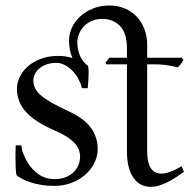

<svg xmlns="http://www.w3.org/2000/svg" viewBox="-20 -685 715 714"><path d="M284.7 -356.9Q283.7 -361.8 281.2 -369.9Q278.8 -377.9 275.9 -381.8Q271 -394.5 262.2 -406.7Q253.4 -418.9 241.9 -429Q230.5 -439 217 -445.1Q203.6 -451.2 189 -451.2Q169.4 -451.2 153.6 -445.6Q137.7 -439.9 126.7 -430.9Q115.7 -421.9 109.9 -410.2Q104 -398.4 104 -386.2Q104 -370.6 110.4 -357.2Q116.7 -343.8 131.8 -330.6Q147 -317.4 171.9 -303.2Q196.8 -289.1 234.4 -271.5Q293 -245.1 318.6 -209Q344.2 -172.9 343.3 -127.9Q342.3 -99.6 328.9 -75Q315.4 -50.3 293.5 -32.2Q271.5 -14.2 242.9 -3.9Q214.4 6.3 183.6 6.3Q155.8 6.3 132.6 2.4Q109.4 -1.5 91.6 -7.6Q73.7 -13.7 61.3 -20.5Q48.8 -27.3 41.5 -33.2Q39.1 -43.5 38.3 -62Q37.6 -80.6 37.6 -99.1Q37.6 -110.4 37.8 -121.6Q38.1 -132.8 38.6 -144.5H59.6Q60.1 -137.2 62 -127.9Q64 -118.7 66.4 -114.3Q82.5 -71.8 112.3 -45.4Q142.1 -19 183.6 -19Q206.1 -19 223.6 -25.9Q241.2 -32.7 253.2 -44.2Q265.1 -55.7 271.5 -70.8Q277.8 -85.9 277.8 -102.1Q277.8 -116.2 272.9 -128.9Q268.1 -141.6 256.6 -153.8Q245.1 -166 226.1 -178Q207 -189.9 178.2 -202.1Q112.8 -230.5 77.9 -267.3Q43 -304.2 43 -355.5Q43 -375.5 52.5 -396.7Q62 -418 81.3 -436Q100.6 -454.1 129.9 -465.6Q159.2 -477.1 198.2 -477.1Q210.9 -477.1 223.9 -475.1Q236.8 -473.1 249.5 -469.2Q242.7 -484.9 239.7 -501Q236.8 -517.1 236.8 -534.2Q236.8 -559.1 247.8 -582.8Q258.8 -606.4 278.8 -624.5Q298.8 -642.6 326.4 -653.6Q354 -664.6 387.2 -664.6Q417.5 -664.6 443.4 -653.8Q469.2 -643.1 487.8 -623.8Q506.3 -604.5 516.8 -577.4Q527.3 -550.3 527.3 -518.1V-470.2H655.3L662.1 -462.4Q659.2 -456.1 653.8 -448.5Q648.4 -440.9 640.1 -434.6Q630.4 -437.5 618.9 -439.7Q607.4 -441.9 596.2 -443.4Q585 -444.8 574.5 -445.3Q564 -445.8 556.2 -445.8H527.3V-124Q527.3 -88.9 536.1 -68.8Q544.9 -48.8 561.8 -42.5Q578.6 -36.1 602.3 -42.7Q626 -49.3 655.3 -66.9L664.1 -46.4Q653.3 -38.6 639.2 -28.8Q625 -19 608.9 -10.5Q592.8 -2 575.2 3.9Q557.6 9.8 540 9.8Q521 9.8 504.9 1.7Q488.8 -6.3 477.1 -22.7Q465.3 -39.1 458.7 -64Q452.1 -88.9 452.1 -122.6V-445.8H375.5L372.6 -452.1L386.2 -470.2H452.1V-503.9Q452.1 -561 426.8 -587.9Q401.4 -614.7 360.4 -614.7Q338.9 -614.7 321.5 -607.2Q304.2 -599.6 292.2 -587.2Q280.3 -574.7 273.9 -559.1Q267.6 -543.5 267.6 -526.9Q267.6 -503.9 275.4 -482.7Q283.2 -461.4 300.3 -445.8L307.6 -439.9Q309.6 -429.2 309.6 -415Q309.6 -400.9 308.6 -387.7Q308.1 -380.4 307.6 -372.8Q307.1 -365.2 306.2 -356.9Z"/></svg>

Font: Varendra
Style: Regular
Weight: 400
Designer: Jacob Thomas
Foundry: Bangla Type Foundry
Version: Version 1.008